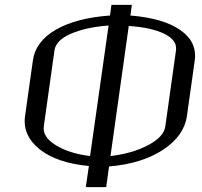

<svg xmlns="http://www.w3.org/2000/svg" viewBox="-20 -770 831 790"><path d="M660.2 -250 704.1 -562.5Q710 -604.5 656.2 -630.9Q602.5 -657.2 509.8 -663.1L434.6 -127.9Q525.4 -138.7 589.8 -172.9Q654.3 -207 660.2 -250ZM522.5 -750 516.6 -706.1Q651.4 -695.3 721.7 -646.5Q792 -597.7 781.2 -520.5L749 -292Q737.3 -210.9 650.9 -153.8Q564.5 -96.7 428.7 -85L417 0H333L345.7 -86.9Q212.9 -99.6 142.6 -156.2Q72.3 -212.9 83 -292L115.2 -520.5Q126 -599.6 210 -647.9Q293.9 -696.3 432.6 -706.1L438.5 -750ZM350.6 -127.9 426.8 -665Q334 -658.2 272 -631.3Q210 -604.5 204.1 -562.5L160.2 -250Q154.3 -207 209 -172.9Q263.7 -138.7 350.6 -127.9Z"/></svg>

Font: okolaks
Style: RegularItalic
Weight: 500
Italic angle: -8°
Version: Version 000.6.0